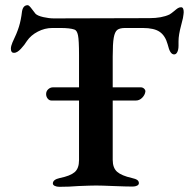

<svg xmlns="http://www.w3.org/2000/svg" viewBox="-20 -717 729 741"><path d="M689 -670Q689 -665 686 -647Q686 -647 679 -619Q669 -582 669 -558V-541Q669 -526 664.5 -516.5Q660 -507 652 -507Q644 -507 638 -516Q632 -525 627 -546Q618 -579 596.5 -594Q575 -609 531 -609H463Q442 -609 432.5 -601.5Q423 -594 419 -571.5Q415 -549 415 -499V-380H523Q531 -380 536.5 -374.5Q542 -369 541 -363Q539 -350 528.5 -339.5Q518 -329 504 -329H415V-100Q415 -69 432 -54Q449 -39 489 -30Q503 -27 509.5 -22.5Q516 -18 516 -10Q516 -4 509 -0.5Q502 3 492 3Q468 3 418 1Q372 -1 351 -1Q331 -1 283 1Q247 4 209 4Q199 4 191.5 0.5Q184 -3 184 -9Q184 -24 211 -30Q251 -38 268 -52.5Q285 -67 285 -99V-329H179Q170 -329 164 -336.5Q158 -344 158 -354Q158 -365 166 -372.5Q174 -380 185 -380H285V-504Q285 -562 281 -581Q277 -600 267 -603Q250 -609 213 -609H182Q153 -609 126 -595Q99 -581 84 -559Q75 -544 60.5 -528.5Q46 -513 34 -513Q22 -513 22 -529Q22 -539 28 -553Q45 -588 53 -613.5Q61 -639 65 -673Q69 -697 87 -697Q92 -697 102 -683.5Q112 -670 117 -664Q125 -656 147 -651Q169 -646 188 -646L557 -647Q604 -647 634 -661Q641 -665 653 -675Q661 -682 666.5 -685.5Q672 -689 679 -689Q689 -689 689 -670Z"/></svg>

Font: EB Garamond SemiBold
Style: Regular
Weight: 600
Designer: Georg Duffner and Octavio Pardo
Foundry: Georg Duffner
Version: Version 1.000